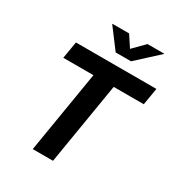

<svg xmlns="http://www.w3.org/2000/svg" viewBox="-217 -1086 1136 1226"><g transform="rotate(30 351.0 -473.5)"><path d="M87.4 -602.5 108.4 -727.5H701.7L680.7 -602.5H459L359.4 0H210L309.6 -602.5ZM373.5 -947.3 427.7 -864.7 509.3 -947.3H632.3L631.8 -944.8L473.1 -799.3H359.9L250.5 -944.8L251 -947.3Z"/></g></svg>

Font: Inter 20pt
Style: Bold Italic
Weight: 700
Italic angle: -9.3988°
Version: Version 4.001;git-66647c0bb